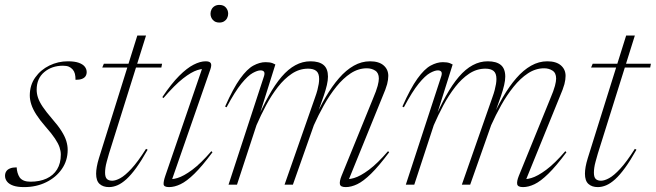

<svg xmlns="http://www.w3.org/2000/svg" viewBox="-30 -753 2674 783"><path d="M38 -70.5Q38.5 -59.5 41.5 -48.8Q44.5 -38 50.5 -29Q57 -20.5 68 -16.2Q79 -12 94 -12Q132 -12 159.8 -24.8Q187.5 -37.5 202.8 -62.2Q218 -87 218 -122.5Q218 -137 212.8 -152.5Q207.5 -168 194.2 -188Q181 -208 157 -235Q133 -262.5 118.5 -285Q104 -307.5 97.8 -326.8Q91.5 -346 91.5 -363.5Q91.5 -406 113.8 -437.2Q136 -468.5 171.5 -485.8Q207 -503 246.5 -503Q274.5 -503 291.2 -497Q308 -491 315.8 -481Q323.5 -471 323.5 -459Q323.5 -449.5 318.8 -442.2Q314 -435 304 -431.2Q294 -427.5 278 -427.5Q278 -441.5 275.5 -451.8Q273 -462 266.5 -469.5Q259.5 -477.5 250.5 -481.2Q241.5 -485 226.5 -485Q181.5 -485 150.5 -459Q119.5 -433 119.5 -387Q119.5 -371 125 -354.5Q130.5 -338 144.2 -317.5Q158 -297 182.5 -268.5Q207.5 -240 221.2 -218Q235 -196 240.5 -177.5Q246 -159 246 -142Q246 -98 222.2 -63.8Q198.5 -29.5 158.2 -9.8Q118 10 68 10Q41 10 24 4Q7 -2 -1.2 -12.5Q-9.5 -23 -9.5 -36Q-9.5 -46.5 -4.5 -54.2Q0.5 -62 11 -66.2Q21.5 -70.5 38 -70.5Z M387 -477.5 393.5 -493H631L628 -477.5ZM414.5 -126.5Q409.5 -109 405.5 -94.5Q401.5 -80 400 -68.8Q398.5 -57.5 398.5 -49Q398.5 -30.5 406 -23.2Q413.5 -16 427.5 -16Q441.5 -16 460.8 -26.5Q480 -37 506 -65Q532 -93 565.5 -146L572 -142.5Q547 -98 525.8 -68.8Q504.5 -39.5 485.5 -22.2Q466.5 -5 449 2.5Q431.5 10 414.5 10Q390.5 10 376.2 -2.8Q362 -15.5 362 -44.5Q362 -57 364.8 -72.8Q367.5 -88.5 373.5 -108L530 -608H565.5Z M644 -35.5 800.5 -491.5 814.5 -470Q799.5 -475 775 -467.2Q750.5 -459.5 716.2 -432.8Q682 -406 636.5 -353L632 -357Q669 -412 700.8 -443.8Q732.5 -475.5 759.5 -489.2Q786.5 -503 808.5 -503Q825 -503 829.5 -495.5Q834 -488 828 -470.5L666 -5L653 -24Q668 -19.5 693.5 -27Q719 -34.5 754 -60.5Q789 -86.5 832 -136.5L836.5 -132Q794.5 -75.5 762.8 -44.5Q731 -13.5 706.2 -1.8Q681.5 10 659.5 10Q638 10 637.2 -1.8Q636.5 -13.5 644 -35.5ZM828.5 -697Q828.5 -706.5 832.8 -714.8Q837 -723 845.2 -728Q853.5 -733 864.5 -733Q882 -733 891.2 -722.2Q900.5 -711.5 900.5 -697Q900.5 -687.5 896.2 -679.2Q892 -671 884 -666Q876 -661 864.5 -661Q847.5 -661 838 -671.8Q828.5 -682.5 828.5 -697Z M1386 -5 1373.5 -24Q1388 -19.5 1413.8 -27Q1439.5 -34.5 1474.5 -60.5Q1509.5 -86.5 1552.5 -136.5L1557 -132Q1515 -75.5 1483.2 -44.5Q1451.5 -13.5 1426.8 -1.8Q1402 10 1380 10Q1358.5 10 1356.2 -1.8Q1354 -13.5 1362.5 -35L1490 -348Q1505.5 -384.5 1510.2 -403Q1515 -421.5 1515 -432.5Q1515 -455.5 1500.2 -465Q1485.5 -474.5 1466 -474.5Q1431.5 -474.5 1400.2 -454Q1369 -433.5 1341.5 -399.2Q1314 -365 1291 -324Q1268 -283 1250 -242.5L1164.5 0H1130.5L1255 -356Q1261 -372.5 1264.5 -386Q1268 -399.5 1269.8 -410.8Q1271.5 -422 1271.5 -431Q1271.5 -454 1260 -463.5Q1248.5 -473 1226.5 -473Q1191 -473 1160.2 -452.5Q1129.5 -432 1103.2 -398.2Q1077 -364.5 1055.2 -323.8Q1033.5 -283 1016 -242.5L936.5 0H902L1047 -443.5Q1050.5 -456 1046.2 -461Q1042 -466 1032.5 -466Q1020 -466 1000.5 -455.2Q981 -444.5 954.5 -412Q928 -379.5 894 -315.5L888 -318.5Q921 -393 949.2 -432.2Q977.5 -471.5 1003.2 -485.5Q1029 -499.5 1053 -499.5Q1062 -499.5 1069 -498.5Q1076 -497.5 1082 -495.2Q1088 -493 1093 -490L1023.5 -269L1013.5 -254.5Q1040 -316 1065.8 -362.2Q1091.5 -408.5 1118.5 -440Q1145.5 -471.5 1174.8 -487.2Q1204 -503 1236 -503Q1271.5 -503 1289.5 -488Q1307.5 -473 1307.5 -440.5Q1307.5 -425.5 1303 -406Q1298.5 -386.5 1290.5 -363L1257 -268L1247 -254.5Q1271 -310.5 1297.5 -356Q1324 -401.5 1352.8 -434.5Q1381.5 -467.5 1413 -485.2Q1444.5 -503 1479 -503Q1515 -503 1534.2 -486.5Q1553.5 -470 1553.5 -443.5Q1553.5 -428.5 1548.8 -410Q1544 -391.5 1528.5 -355.5Z M2109 -5 2096.5 -24Q2111 -19.5 2136.8 -27Q2162.5 -34.5 2197.5 -60.5Q2232.5 -86.5 2275.5 -136.5L2280 -132Q2238 -75.5 2206.2 -44.5Q2174.5 -13.5 2149.8 -1.8Q2125 10 2103 10Q2081.5 10 2079.2 -1.8Q2077 -13.5 2085.5 -35L2213 -348Q2228.5 -384.5 2233.2 -403Q2238 -421.5 2238 -432.5Q2238 -455.5 2223.2 -465Q2208.5 -474.5 2189 -474.5Q2154.5 -474.5 2123.2 -454Q2092 -433.5 2064.5 -399.2Q2037 -365 2014 -324Q1991 -283 1973 -242.5L1887.5 0H1853.5L1978 -356Q1984 -372.5 1987.5 -386Q1991 -399.5 1992.8 -410.8Q1994.5 -422 1994.5 -431Q1994.5 -454 1983 -463.5Q1971.5 -473 1949.5 -473Q1914 -473 1883.2 -452.5Q1852.5 -432 1826.2 -398.2Q1800 -364.5 1778.2 -323.8Q1756.5 -283 1739 -242.5L1659.5 0H1625L1770 -443.5Q1773.5 -456 1769.2 -461Q1765 -466 1755.5 -466Q1743 -466 1723.5 -455.2Q1704 -444.5 1677.5 -412Q1651 -379.5 1617 -315.5L1611 -318.5Q1644 -393 1672.2 -432.2Q1700.5 -471.5 1726.2 -485.5Q1752 -499.5 1776 -499.5Q1785 -499.5 1792 -498.5Q1799 -497.5 1805 -495.2Q1811 -493 1816 -490L1746.5 -269L1736.5 -254.5Q1763 -316 1788.8 -362.2Q1814.5 -408.5 1841.5 -440Q1868.5 -471.5 1897.8 -487.2Q1927 -503 1959 -503Q1994.5 -503 2012.5 -488Q2030.5 -473 2030.5 -440.5Q2030.5 -425.5 2026 -406Q2021.5 -386.5 2013.5 -363L1980 -268L1970 -254.5Q1994 -310.5 2020.5 -356Q2047 -401.5 2075.8 -434.5Q2104.5 -467.5 2136 -485.2Q2167.5 -503 2202 -503Q2238 -503 2257.2 -486.5Q2276.5 -470 2276.5 -443.5Q2276.5 -428.5 2271.8 -410Q2267 -391.5 2251.5 -355.5Z M2380.5 -477.5 2387 -493H2624.5L2621.5 -477.5ZM2408 -126.5Q2403 -109 2399 -94.5Q2395 -80 2393.5 -68.8Q2392 -57.5 2392 -49Q2392 -30.5 2399.5 -23.2Q2407 -16 2421 -16Q2435 -16 2454.2 -26.5Q2473.5 -37 2499.5 -65Q2525.5 -93 2559 -146L2565.5 -142.5Q2540.5 -98 2519.2 -68.8Q2498 -39.5 2479 -22.2Q2460 -5 2442.5 2.5Q2425 10 2408 10Q2384 10 2369.8 -2.8Q2355.5 -15.5 2355.5 -44.5Q2355.5 -57 2358.2 -72.8Q2361 -88.5 2367 -108L2523.5 -608H2559Z"/></svg>

Font: Newsreader 60pt ExtraLight
Style: Italic
Weight: 250
Italic angle: -17°
Designer: Hugues Gentile
Foundry: Production Type
Version: Version 1.003